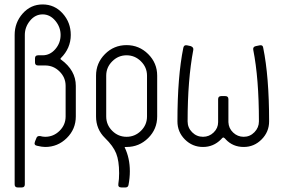

<svg xmlns="http://www.w3.org/2000/svg" viewBox="-20 -656 1267 857"><path d="M181.6 -45.4Q218.8 -45.4 245.8 -72Q272.9 -98.6 272.9 -136.2V-272.9Q272.9 -310.1 245.8 -336.9Q218.8 -363.8 181.6 -363.8H149.9Q136.2 -363.8 136.2 -377.4V-395.5Q136.2 -409.2 149.9 -409.2H170.4Q203.1 -409.2 226.8 -436.5Q250.5 -463.9 250.5 -500Q250.5 -535.2 226.8 -563.5Q203.1 -591.8 170.4 -591.8Q137.2 -591.8 114 -563.5Q90.8 -535.2 90.8 -500V167Q90.8 180.7 77.1 180.7H59.1Q45.4 180.7 45.4 167V-500Q45.4 -555.2 81.3 -595.7Q117.2 -636.2 170.4 -636.2Q223.6 -636.2 259.8 -595.9Q295.9 -555.7 295.9 -500Q295.9 -440.9 251.5 -396.5Q250 -395 250 -393.1Q250 -391.1 252.4 -390.1Q318.4 -341.8 318.4 -272.9V-136.2Q318.4 -79.6 278.1 -39.8Q237.8 0 181.6 0Q167.5 0 145 -5.4Q129.9 -8.3 136.2 -24.4L142.6 -40Q145.5 -49.8 158.7 -48.8Q170.9 -45.4 181.6 -45.4Z M544.9 0H538.6Q536.1 0 536.6 2Q559.6 49.8 559.6 108.4Q559.6 138.2 553.7 168.9Q551.8 180.7 540 180.7H522Q505.4 180.7 508.3 164.1Q511.7 145 511.7 117.2Q511.7 61.5 498.5 28.6Q485.4 -4.4 448.7 -40Q408.7 -79.1 408.7 -136.2V-318.4Q408.7 -374.5 448.5 -414.6Q488.3 -454.6 544.9 -454.6Q601.1 -454.6 641.4 -414.6Q681.6 -374.5 681.6 -318.4V-136.2Q681.6 -79.6 641.4 -39.8Q601.1 0 544.9 0ZM454.1 -318.4V-136.2Q454.1 -98.6 481 -72Q507.8 -45.4 544.9 -45.4Q582 -45.4 609.1 -72Q636.2 -98.6 636.2 -136.2V-318.4Q636.2 -355.5 609.1 -382.3Q582 -409.2 544.9 -409.2Q507.8 -409.2 481 -382.3Q454.1 -355.5 454.1 -318.4Z M886.2 -45.4Q913.6 -45.4 933.6 -64.7Q953.6 -84 953.6 -110.8V-213.4Q953.6 -227.1 967.8 -227.1H985.4Q999.5 -227.1 999.5 -213.4V-110.8Q1000.5 -83.5 1020.5 -64.5Q1040.5 -45.4 1067.9 -45.4Q1095.7 -45.4 1115.7 -65.9Q1135.7 -86.4 1135.7 -114.3Q1135.7 -306.2 1110.4 -433.6Q1107.9 -447.3 1122.1 -450.2L1138.7 -453.6Q1140.6 -454.1 1143.6 -454.1Q1153.3 -454.1 1154.8 -442.9Q1181.2 -314 1181.2 -114.3Q1181.2 -67.4 1147.7 -33.7Q1114.3 0 1067.9 0Q1019.5 0 987.8 -33.7L985.8 -36.1Q983.9 -38.1 982.7 -39.1Q981.4 -40 979.5 -41.3Q977.5 -42.5 975.8 -42.2Q974.1 -42 972.7 -40.5Q971.7 -39.6 969.7 -37.4Q967.8 -35.2 966.3 -33.7Q932.6 0 886.2 0Q838.9 0 805.4 -33.4Q772 -66.9 772 -114.3Q772 -314 798.3 -442.9Q800.8 -454.1 810.1 -454.1Q813.5 -454.1 815.4 -453.6L831.1 -450.2Q844.7 -445.3 842.8 -433.6Q817.4 -299.8 817.4 -114.3Q817.4 -85.9 837.6 -65.7Q857.9 -45.4 886.2 -45.4Z"/></svg>

Font: GOSTRUS
Style: type A
Weight: 200
Designer: Юрий и Татьяна Кривогуз
Version: Version 01.0